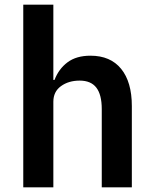

<svg xmlns="http://www.w3.org/2000/svg" viewBox="-20 -797 655 817"><path d="M79 0V-777H207V-457H212Q230 -504 267.5 -532Q305 -560 365 -560Q450 -560 495.5 -504Q541 -448 541 -346V0H413V-333Q413 -394 390 -424Q367 -454 319 -454Q272 -454 239.5 -430.5Q207 -407 207 -364V0Z"/></svg>

Font: IBM Plex Sans JP SemiBold
Style: Regular
Weight: 600
Designer: Mike Abbink; Paul van der Laan; Pieter van Rosmalen; Wujin Sim; Yejin Wi; Jinhee Kim; Boomi Park; Yona Kim; Kichan Ma
Foundry: Sandoll Inc.
Version: Version 1.001